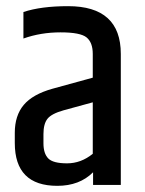

<svg xmlns="http://www.w3.org/2000/svg" viewBox="-20 -600 469 623"><path d="M121 -165V-135Q121 -102 136.5 -86Q152 -70 197.5 -70Q243 -70 281 -101V-268L186 -242Q147 -231 134 -214.5Q121 -198 121 -165ZM56 -561Q113 -580 201 -580Q372 -580 372 -425V0H282V-41Q238 3 166 3Q28 3 28 -136V-169Q28 -225 57 -259.5Q86 -294 150 -312L281 -348V-425Q281 -462 261 -478.5Q241 -495 176.5 -495Q112 -495 56 -475Z"/></svg>

Font: Khand Medium
Style: Regular
Weight: 500
Designer: Devanagari: Sanchit Sawaria, Jyotish Sonowal; Latin: Satya Rajpurohit
Foundry: Indian Type Foundry
Version: Version 1.100;PS 1.0;hotconv 1.0.78;makeotf.lib2.5.61930; tt